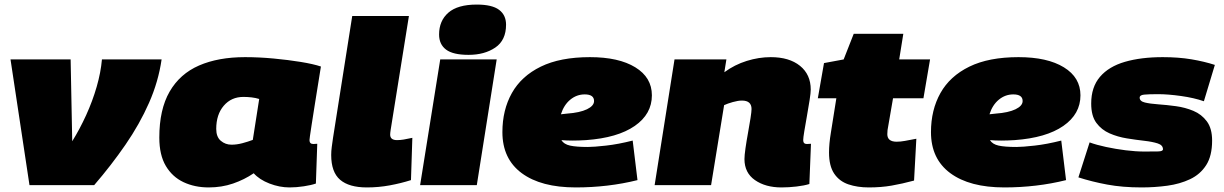

<svg xmlns="http://www.w3.org/2000/svg" viewBox="-20 -810 5355 840"><path d="M392 0H109L26 -550H289L296 -192Q329 -245 357 -306.5Q385 -368 403 -430.5Q421 -493 426 -550H687Q673 -453 632 -360Q591 -267 529 -177Q467 -87 392 0Z M1247 10Q1203 10 1159 -7Q1115 -24 1090 -52Q1049 -24 999.5 -7Q950 10 893 10Q832 10 783 -13Q734 -36 705.5 -84Q677 -132 677 -208Q677 -331 722 -409Q767 -487 851 -523.5Q935 -560 1052 -560Q1113 -560 1177 -554Q1241 -548 1296 -539Q1351 -530 1384 -519Q1368 -419 1358 -357Q1348 -295 1343 -261.5Q1338 -228 1336 -214.5Q1334 -201 1334 -197Q1334 -180 1351 -180Q1361 -180 1368 -181L1362 -7Q1342 0 1309.5 5Q1277 10 1247 10ZM1086 -198 1114 -377Q1098 -382 1080 -384Q1062 -386 1045 -386Q992 -386 959 -347.5Q926 -309 926 -246Q926 -211 946 -194Q966 -177 993 -177Q1016 -177 1040.5 -183.5Q1065 -190 1086 -198Z M1521 -740H1769L1689 -241Q1688 -234 1687.5 -229.5Q1687 -225 1687 -221Q1687 -197 1717 -197Q1731 -197 1746 -199.5Q1761 -202 1784 -207L1778 -22Q1734 -8 1685 1Q1636 10 1585 10Q1507 10 1468 -23.5Q1429 -57 1429 -132Q1429 -149 1431.5 -167.5Q1434 -186 1437 -207Z M2066 -790Q2133 -790 2163.5 -767Q2194 -744 2194 -702Q2194 -634 2147 -602Q2100 -570 2030 -570Q1962 -570 1931.5 -593Q1901 -616 1901 -659Q1901 -719 1941.5 -754.5Q1982 -790 2066 -790ZM1818 0 1906 -550H2153L2066 0Z M2769 -22Q2705 -6 2637 2Q2569 10 2499 10Q2347 10 2262.5 -52.5Q2178 -115 2178 -232Q2178 -329 2219.5 -403Q2261 -477 2346 -518.5Q2431 -560 2561 -560Q2687 -560 2759.5 -515.5Q2832 -471 2832 -393Q2832 -311 2757 -259Q2682 -207 2544 -197Q2512 -195 2485 -195Q2458 -195 2436 -197Q2447 -179 2474 -173Q2501 -167 2552 -167Q2578 -167 2631.5 -173Q2685 -179 2748 -195ZM2538 -397Q2503 -397 2475 -374Q2447 -351 2434 -310Q2441 -311 2447.5 -311.5Q2454 -312 2461 -313Q2517 -317 2548 -332Q2579 -347 2579 -368Q2579 -397 2538 -397Z M2931 -550H3158L3149 -494Q3194 -527 3247 -543.5Q3300 -560 3352 -560Q3433 -560 3480 -522Q3527 -484 3527 -418Q3527 -404 3522 -372Q3517 -340 3510.5 -303.5Q3504 -267 3499 -237Q3494 -207 3494 -197Q3494 -180 3510 -180Q3519 -180 3528 -181L3521 -5Q3499 2 3465 6Q3431 10 3399 10Q3329 10 3283 -22Q3237 -54 3237 -114Q3237 -130 3241.5 -161.5Q3246 -193 3252.5 -228.5Q3259 -264 3263.5 -293Q3268 -322 3268 -333Q3268 -370 3226 -370Q3209 -370 3186 -363.5Q3163 -357 3148 -350L3091 0H2844Z M3989 -203 3979 -20Q3927 -6 3881 2Q3835 10 3781 10Q3731 10 3691.5 -3.5Q3652 -17 3629.5 -50.5Q3607 -84 3607 -143Q3607 -181 3615 -229L3639 -380H3558L3585 -534L3671 -550L3715 -662H3932L3914 -550H4049L4020 -380H3887L3863 -241Q3862 -232 3862 -223Q3862 -190 3903 -190Q3919 -190 3938.5 -193.5Q3958 -197 3989 -203Z M4644 -22Q4580 -6 4512 2Q4444 10 4374 10Q4222 10 4137.5 -52.5Q4053 -115 4053 -232Q4053 -329 4094.5 -403Q4136 -477 4221 -518.5Q4306 -560 4436 -560Q4562 -560 4634.5 -515.5Q4707 -471 4707 -393Q4707 -311 4632 -259Q4557 -207 4419 -197Q4387 -195 4360 -195Q4333 -195 4311 -197Q4322 -179 4349 -173Q4376 -167 4427 -167Q4453 -167 4506.5 -173Q4560 -179 4623 -195ZM4413 -397Q4378 -397 4350 -374Q4322 -351 4309 -310Q4316 -311 4322.5 -311.5Q4329 -312 4336 -313Q4392 -317 4423 -332Q4454 -347 4454 -368Q4454 -397 4413 -397Z M4698 -34 4747 -187Q4777 -176 4819 -167Q4861 -158 4905 -152.5Q4949 -147 4987 -147Q5026 -147 5047 -147.5Q5068 -148 5068 -157Q5068 -175 5045 -182.5Q5022 -190 4986.5 -194Q4951 -198 4910.5 -204.5Q4870 -211 4834.5 -226.5Q4799 -242 4776.5 -272.5Q4754 -303 4754 -357Q4754 -429 4792.5 -474Q4831 -519 4901.5 -539.5Q4972 -560 5067 -560Q5136 -560 5192.5 -550.5Q5249 -541 5295 -526L5247 -367Q5204 -382 5147 -390Q5090 -398 5047 -398Q5005 -398 4985.5 -396Q4966 -394 4966 -383Q4966 -367 4989 -361.5Q5012 -356 5048 -353.5Q5084 -351 5124.5 -345.5Q5165 -340 5201 -325Q5237 -310 5260 -279Q5283 -248 5283 -195Q5283 -128 5257 -87.5Q5231 -47 5186.5 -26Q5142 -5 5087 2.5Q5032 10 4975 10Q4891 10 4824 -2.5Q4757 -15 4698 -34Z"/></svg>

Font: Georama Extended Black
Style: Italic
Weight: 900
Width: 7
Italic angle: -9°
Designer: Jean-Baptiste Levee
Foundry: Production Type
Version: Version 1.000